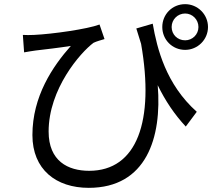

<svg xmlns="http://www.w3.org/2000/svg" viewBox="-20 -838 1040 924"><path d="M806 -708C806 -744 835 -773 871 -773C906 -773 935 -744 935 -708C935 -672 906 -644 871 -644C834 -644 806 -672 806 -708ZM761 -708C761 -647 809 -598 871 -598C931 -598 981 -647 981 -708C981 -769 931 -818 871 -818C809 -818 761 -769 761 -708ZM90 -670 96 -586C116 -590 133 -592 152 -595C188 -599 271 -609 321 -617C233 -518 136 -374 136 -188C136 -22 250 66 407 66C684 66 760 -175 739 -428C776 -352 820 -287 874 -229L927 -300C779 -432 736 -603 715 -724L636 -701L659 -627C724 -256 640 -16 409 -16C307 -16 214 -63 214 -205C214 -410 367 -585 430 -632C444 -639 470 -646 483 -650L459 -720C401 -698 232 -674 144 -670C125 -669 105 -669 90 -670Z"/></svg>

Font: Noto Sans CJK HK
Style: Regular
Weight: 400
Designer: Ryoko NISHIZUKA 西塚涼子 (kana, bopomofo & ideographs); Paul D. Hunt (Latin, Greek & Cyrillic); Sandoll Communications 산돌커뮤니
Foundry: Adobe
Version: Version 2.004;hotconv 1.0.118;makeotfexe 2.5.65603